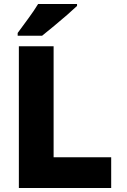

<svg xmlns="http://www.w3.org/2000/svg" viewBox="-20 -947 640 967"><path d="M75 0V-714H250V-155H540V0ZM69 -781Q94 -815 123 -854.5Q152 -894 172 -927H368V-917Q349 -899 317.5 -871.5Q286 -844 252 -816Q218 -788 192 -767H69Z"/></svg>

Font: Noto Sans Mono Black
Style: Regular
Weight: 900
Designer: Monotype Design Team
Foundry: Monotype Imaging Inc.
Version: Version 2.014